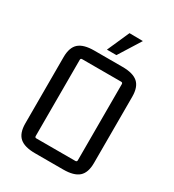

<svg xmlns="http://www.w3.org/2000/svg" viewBox="-197 -932 952 1051"><g transform="rotate(30 279.0 -407.0)"><path d="M247 -681 309 -821 394 -820 307 -681ZM62 -108V-527Q62 -588 92.5 -615Q123 -642 190 -642H368Q435 -642 465.5 -615Q496 -588 496 -527V-108Q496 -47 465.5 -20Q435 7 368 7H190Q123 7 92.5 -20Q62 -47 62 -108ZM402 -568H155Q146 -568 146 -558V-77Q146 -67 155 -67H402Q412 -67 412 -77V-558Q412 -568 402 -568Z"/></g></svg>

Font: Gemunu Libre
Style: Regular
Weight: 400
Designer: Puspanada Ekanayake, Sola Matas, Pathum Egodawatta, Kosala Senevirathne
Foundry: mooniak
Version: Version 1.100